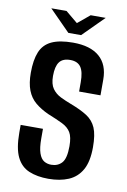

<svg xmlns="http://www.w3.org/2000/svg" viewBox="-84 -773 551 831"><g transform="rotate(10 192.0 -357.5)"><path d="M188 7Q139 7 103 -8Q67 -23 48.5 -61Q30 -99 30 -168V-202Q54 -202 79 -202Q104 -202 128 -202V-160Q128 -118 136 -95Q144 -72 158 -63.5Q172 -55 190 -55Q219 -55 236.5 -74.5Q254 -94 254 -148Q254 -188 242 -208Q230 -228 204.5 -240.5Q179 -253 139 -269Q106 -284 82 -304Q58 -324 46 -355Q34 -386 34 -432Q34 -488 48.5 -523.5Q63 -559 98 -575.5Q133 -592 192 -592Q268 -592 308 -557.5Q348 -523 348 -457V-388Q325 -388 301.5 -388Q278 -388 254 -388V-429Q254 -475 239.5 -495.5Q225 -516 193 -516Q160 -516 145.5 -496.5Q131 -477 131 -435Q131 -399 145 -379.5Q159 -360 181.5 -349Q204 -338 228 -329Q273 -312 301 -294Q329 -276 342 -246Q355 -216 355 -161Q355 -98 334.5 -61.5Q314 -25 276.5 -9Q239 7 188 7ZM164 -630 73 -722H140L193 -678L246 -722H312L220 -630Z"/></g></svg>

Font: Alumni Sans Thin SemiBold
Style: Regular
Weight: 600
Version: Version 1.018